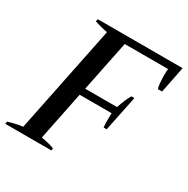

<svg xmlns="http://www.w3.org/2000/svg" viewBox="-162 -841 961 982"><g transform="rotate(30 318.5 -350.0)"><path d="M640 -700 609 -544H584Q580 -555 578 -578Q576 -601 576 -625Q576 -641 578 -659H322L261 -360H449Q468 -416 485 -444H503L460 -235H442Q440 -247 440 -276Q440 -310 441 -319H252L194 -33Q242 -25 271 -13L269 0H-3L-1 -14Q42 -28 84 -33L213 -666Q169 -674 136 -686L139 -700Z"/></g></svg>

Font: Trirong Medium
Style: Italic
Weight: 500
Italic angle: -12°
Designer: Katatrad Team
Foundry: CadsonDemak
Version: Version 1.001